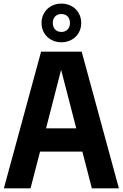

<svg xmlns="http://www.w3.org/2000/svg" viewBox="-20 -1020 665 1040"><path d="M477.5 0 426 -199H197L145.5 0H1L202.5 -740H422.5L624 0ZM229.5 -325H393L311 -642ZM205 -895.5Q205 -925.5 219 -949.5Q233 -973.5 257.5 -987Q282 -1000.5 312.5 -1000.5Q343 -1000.5 367.5 -987Q392 -973.5 406 -949.5Q420 -925.5 420 -895.5Q420 -865.5 406 -841.8Q392 -818 367.5 -804.5Q343 -791 312.5 -791Q282 -791 257.5 -804.5Q233 -818 219 -841.8Q205 -865.5 205 -895.5ZM359 -895.5Q359 -918 346.2 -931Q333.5 -944 312.5 -944Q291.5 -944 278.8 -931Q266 -918 266 -895.5Q266 -873.5 278.8 -860.2Q291.5 -847 312.5 -847Q333.5 -847 346.2 -860.2Q359 -873.5 359 -895.5Z"/></svg>

Font: Encode Sans Condensed
Style: Bold
Weight: 700
Width: 3
Designer: Multiple Designers
Foundry: Impallari Type
Version: Version 2.000